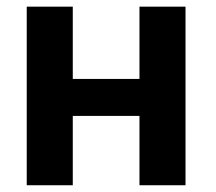

<svg xmlns="http://www.w3.org/2000/svg" viewBox="-20 -548 640 568"><path d="M528.8 0H392.6V-205.1H195.3V0H59.1V-528.3H195.3V-314.5H392.6V-528.3H528.8Z"/></svg>

Font: Roboto Mono
Style: Bold
Weight: 700
Designer: Google
Version: Version 2.000985; 2015; ttfautohint (v1.3)